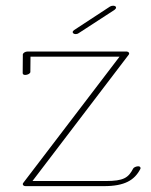

<svg xmlns="http://www.w3.org/2000/svg" viewBox="-20 -632 520 661"><path d="M240.5 -514.6C243.9 -514.6 247.8 -515.6 251.2 -518.1L374.3 -598.1C377.7 -600.6 379.6 -603.5 379.6 -606C379.6 -610.4 374.3 -612.3 369.4 -612.3C366 -612.3 361.6 -611.3 358.6 -609.4L235.6 -528.8C232.2 -526.4 230.2 -523.9 230.2 -521.5C230.2 -517.1 235.6 -514.6 240.5 -514.6ZM438.5 -51.8C421.9 -20 405.8 -8.8 344.2 -8.8H91.8L422.9 -443.4C426.8 -448.2 423.8 -453.6 417 -454.6H74.7C67.4 -454.6 60.1 -450.2 58.6 -445.3V-443.8L58.1 -380.4C58.1 -375.8 62.1 -374 66.9 -374C74.6 -374 84.5 -378.6 84.5 -384.3L85 -437H391.6L60.1 -2.4C56.2 2.4 59.6 8.8 68.4 8.8H337.9C409.2 8.8 442.9 -11.7 462.9 -49.8C463.4 -50.8 463.9 -51.8 463.9 -52.7C463.9 -57.7 460.2 -59.5 455.6 -59.5C448.9 -59.5 440.2 -55.5 438.5 -51.8Z"/></svg>

Font: WireWyrm
Style: Light
Weight: 200
Version: Version 001.000